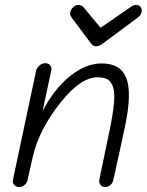

<svg xmlns="http://www.w3.org/2000/svg" viewBox="-20 -749 595 775"><path d="M368 -562Q356 -562 347 -574L270 -677Q263 -687 263 -694Q263 -707 273.5 -718Q284 -729 296 -729Q308 -729 317 -720L386 -637L511 -723Q518 -729 530 -729Q540 -729 546 -722.5Q552 -716 552 -706Q552 -690 536 -678L392 -571Q378 -562 368 -562ZM57 6Q45 6 37.5 -2.5Q30 -11 32 -22L126 -465Q130 -477 140.5 -485.5Q151 -494 163 -494Q175 -494 182.5 -485.5Q190 -477 187 -465L152 -301Q200 -392 263.5 -442.5Q327 -493 390 -493Q467 -493 490 -433.5Q513 -374 485 -241Q474 -188 463.5 -140.5Q453 -93 447.5 -68.5Q442 -44 438 -25Q436 -12 426.5 -3Q417 6 404 6Q392 6 385.5 -3Q379 -12 381 -24Q401 -122 422 -221Q436 -288 440 -331Q444 -374 436.5 -397Q429 -420 414 -428.5Q399 -437 373 -437Q306 -437 226 -337Q137 -226 112 -115L92 -26Q90 -12 80 -3Q70 6 57 6Z"/></svg>

Font: Comic Neue
Style: Italic
Weight: 400
Italic angle: -12°
Designer: Craig Rozynski
Foundry: Craig Rozynski
Version: Version 2.003